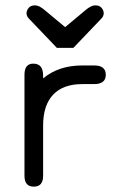

<svg xmlns="http://www.w3.org/2000/svg" viewBox="-20 -697 436 724"><path d="M256.8 -516.6 362.3 -627C368.2 -632.8 371.1 -639.6 371.1 -647.5C371.1 -654 368.5 -660.5 363.3 -667C358.1 -673.5 349.9 -676.8 338.9 -676.8C328.5 -676.8 316.1 -670.6 301.8 -658.2L225.6 -594.7L149.4 -658.2C135.1 -670.6 122.7 -676.8 112.3 -676.8C101.2 -676.8 93.1 -673.5 87.9 -667C82.7 -660.5 80.1 -654 80.1 -647.5C80.1 -639.6 83 -632.8 88.9 -627L194.3 -516.6ZM290 -379.9H335C364.3 -379.9 378.9 -391.6 378.9 -415C378.9 -438.5 364.3 -450.2 335 -450.2H290C230.8 -450.2 181.6 -433.9 142.6 -401.4V-412.1C142.6 -442.1 130.2 -457 105.5 -457C83.3 -457 72.3 -443 72.3 -415V-34.2C72.3 -6.8 84 6.8 107.4 6.8C130.9 6.8 142.6 -6.8 142.6 -34.2V-223.6C142.6 -274.4 155.1 -313.2 180.2 -339.8C205.2 -366.5 241.9 -379.9 290 -379.9Z"/></svg>

Font: Jura
Style: DemiBold
Weight: 600
Version: Version 2.5.1